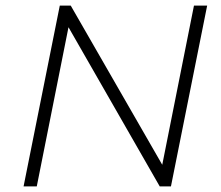

<svg xmlns="http://www.w3.org/2000/svg" viewBox="-20 -664 788 684"><path d="M718 -644 589 0H549L224 -567L111 0H64L193 -644H232L558 -77L671 -644Z"/></svg>

Font: Montserrat Ace
Style: Light Italic
Weight: 300
Italic angle: -11.3°
Designer: Julieta Ulanovsky
Foundry: Julieta Ulanovsky
Version: Version 1